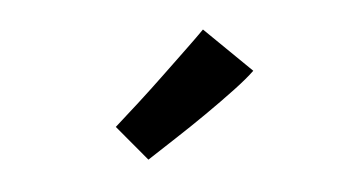

<svg xmlns="http://www.w3.org/2000/svg" viewBox="-39 -1190 679 385"><g transform="rotate(-10 300.0 -998.0)"><path d="M237 -879 184 -955Q207 -972 236.5 -994.5Q266 -1017 296 -1041Q326 -1065 351 -1085Q376 -1105 390 -1117L475 -1018Q459 -1005 430 -987Q401 -969 366 -949Q331 -929 297 -911Q263 -893 237 -879Z"/></g></svg>

Font: Mochiy Pop P One
Style: Regular
Weight: 400
Designer: FONTDASU
Foundry: FONTDASU / Google Inc. / Adobe
Version: Version 2.000